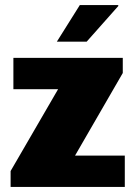

<svg xmlns="http://www.w3.org/2000/svg" viewBox="-20 -740 538 760"><path d="M466 -511V-451L277 -124H474V0H22V-63L210 -387H33V-511ZM447 -720 449 -717 323 -575H205L296 -720Z"/></svg>

Font: Chivo Black
Style: Regular
Weight: 900
Designer: Hector Gatti
Foundry: Omnibus-Type
Version: Version 1.007